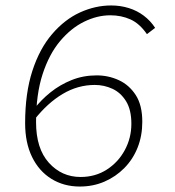

<svg xmlns="http://www.w3.org/2000/svg" viewBox="-20 -671 640 703"><path d="M272 12Q214 12 168.5 -16Q123 -44 97.5 -96Q72 -148 72 -220Q72 -330 98.5 -411.5Q125 -493 171 -546.5Q217 -600 273 -625.5Q329 -651 387 -651Q421 -651 451.5 -641.5Q482 -632 506.5 -613.5Q531 -595 548 -569L518 -546Q491 -585 457.5 -600Q424 -615 384 -615Q336 -615 288 -591.5Q240 -568 200 -520.5Q160 -473 136 -399.5Q112 -326 112 -224Q112 -127 159 -75Q206 -23 275 -23Q329 -23 371 -50Q413 -77 437 -121.5Q461 -166 461 -218Q461 -269 441.5 -300.5Q422 -332 391.5 -346Q361 -360 327 -360Q265 -360 209.5 -327Q154 -294 106 -233L105 -272Q130 -305 165 -333Q200 -361 242.5 -378Q285 -395 334 -395Q377 -395 415 -377.5Q453 -360 477 -323Q501 -286 501 -225Q501 -174 484 -131Q467 -88 435.5 -56Q404 -24 362.5 -6Q321 12 272 12Z"/></svg>

Font: Source Code Pro ExtraLight Light
Style: Italic
Weight: 300
Italic angle: -11°
Monospace: yes
Version: Version 1.016;hotconv 1.0.116;makeotfexe 2.5.65601